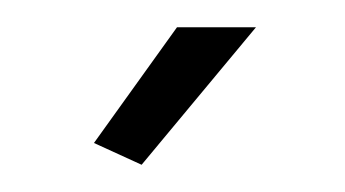

<svg xmlns="http://www.w3.org/2000/svg" viewBox="-20 -750 253 141"><path d="M84 -629 49 -645 110 -730H168Z"/></svg>

Font: Raleway-v4020 Light
Style: Regular
Weight: 300
Designer: Matt McInerney, Pablo Impallari, Rodrigo Fuenzalida
Foundry: Matt McInerney, Pablo Impallari, Rodrigo Fuenzalida
Version: Version 4.020;PS 004.020;hotconv 1.0.88;makeotf.lib2.5.64775